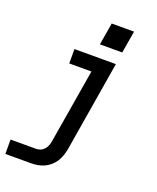

<svg xmlns="http://www.w3.org/2000/svg" viewBox="-171 -840 942 1155"><g transform="rotate(20 300.0 -263.0)"><path d="M7 215V123H170Q185 123 199 117Q213 111 223 99Q233 87 238 73Q243 59 245 45L324 -428H182V-520H447L351 60Q347 81 340 101.5Q333 122 321 141Q309 160 291.5 175Q274 190 254 199Q234 208 212.5 211.5Q191 215 170 215ZM316 -599 340 -741H483L459 -599Z"/></g></svg>

Font: Iosevka SS04 SmBd Ex Obl
Style: Regular
Weight: 600
Width: 7
Italic angle: -9°
Monospace: yes
Designer: Belleve Invis
Foundry: Belleve Invis
Version: Version 19.0.0; ttfautohint (v1.8.4)